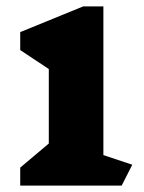

<svg xmlns="http://www.w3.org/2000/svg" viewBox="-20 -578 448 598"><path d="M359 0H43V-56L132 -131V-363L43 -422V-478L239 -558H302V-95L392 -65Z"/></svg>

Font: InknutAntiqua
Style: Bold
Weight: 700
Designer: Claus Eggers Srensen
Foundry: Claus Eggers Srensen
Version: Version 1.000; ttfautohint (v1.2) -l 7 -r 28 -G 50 -x 13 -D 